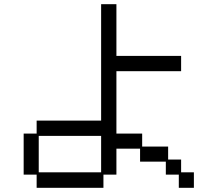

<svg xmlns="http://www.w3.org/2000/svg" viewBox="-20 -869 1040 917"><path d="M93 -231H155V-293H463V-849H536V-602H845V-529H536V-231H659V-169H783V-107H845V-46H906V28H834V-35H772V-97H649V-159H536V-35H474V28H155V-35H93ZM463 -46V-220H165V-46Z"/></svg>

Font: DotGothic16
Style: Regular
Weight: 400
Designer: Fontworks Inc.
Foundry: Fontworks Inc.
Version: Version 1.100